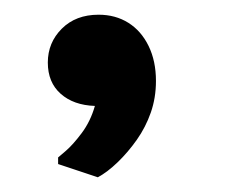

<svg xmlns="http://www.w3.org/2000/svg" viewBox="-20 -161 323 261"><path d="M45 -76Q45 -103 64 -122Q83 -141 114 -141Q137 -141 154.5 -130Q172 -119 182 -98.5Q192 -78 192 -51Q192 -28 185 -8Q178 12 166 29Q154 46 140 59.5Q126 73 113 80L59 62V53Q59 53 69 44.5Q79 36 91 20Q103 4 109 -17Q80 -18 62.5 -33.5Q45 -49 45 -76Z"/></svg>

Font: Kufam Medium
Style: Italic
Weight: 500
Italic angle: -11°
Designer: Artur Schmal
Foundry: Original Type
Version: Version 1.301; ttfautohint (v1.8.3)